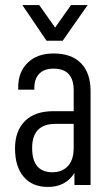

<svg xmlns="http://www.w3.org/2000/svg" viewBox="-20 -739 440 767"><path d="M341.8 -375V0H277.3V-47.9Q242.2 7.8 171.9 7.8Q108.4 7.8 74.2 -33.2Q40 -73.2 40 -146.5Q40 -215.8 80.1 -255.9Q119.1 -294.9 194.3 -294.9H274.4V-377.9Q274.4 -464.8 194.3 -464.8Q157.2 -464.8 137.7 -445.3Q117.2 -424.8 117.2 -388.7V-380.9H52.7V-389.6Q52.7 -453.1 91.8 -489.3Q128.9 -525.4 194.3 -525.4Q265.6 -525.4 303.7 -486.3Q341.8 -447.3 341.8 -375ZM274.4 -148.4V-244.1H201.2Q108.4 -244.1 108.4 -147.5Q108.4 -51.8 188.5 -50.8Q228.5 -50.8 252 -76.2Q274.4 -101.6 274.4 -148.4ZM69.3 -718.8H136.7L200.2 -628.9L263.7 -718.8H330.1L230.5 -576.2H166Z"/></svg>

Font: Dinish Condensed
Style: Regular
Weight: 400
Width: 3
Designer: Bert Driehuis
Foundry: Playbeing
Version: Version 3.006; git-39231f3c-release